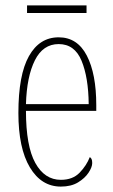

<svg xmlns="http://www.w3.org/2000/svg" viewBox="-20 -680 419 710"><path d="M205 10Q133 10 90.5 -61Q48 -132 48 -262Q48 -403 87 -472.5Q126 -542 197 -542Q266 -542 301 -474.5Q336 -407 336 -291V-270H76Q76 -140 110.5 -77.5Q145 -15 205 -15Q249 -15 274.5 -41.5Q300 -68 312 -99Q316 -97 318.5 -92Q321 -87 321 -77Q321 -62 307.5 -41.5Q294 -21 268.5 -5.5Q243 10 205 10ZM308 -295Q307 -394 281.5 -455.5Q256 -517 197 -517Q139 -517 109 -457Q79 -397 76 -295ZM80 -632V-660H300V-632Z"/></svg>

Font: Noto Serif Tamil ExtraCondensed Thin
Style: Italic
Weight: 100
Width: 2
Italic angle: -12°
Designer: Indian Type Foundry, Tom Grace, and the Monotype Design Team
Foundry: Monotype Imaging Inc.
Version: Version 2.003; ttfautohint (v1.8.4.7-5d5b)